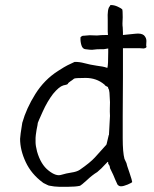

<svg xmlns="http://www.w3.org/2000/svg" viewBox="-20 -715 602 751"><path d="M386.7 -67.4ZM401.4 -375Q391.6 -378.9 388.7 -383.8V-384.8H387.7Q357.4 -410.2 314.9 -410.2Q272.5 -410.2 269.5 -407.2Q262.7 -401.4 254.9 -396.5Q247.1 -391.6 245.1 -386.7Q243.2 -383.8 227.5 -380.9Q210.9 -376 187.5 -347.7Q165 -318.4 147 -278.3Q128.9 -238.3 127.9 -234.4Q127.9 -230.5 123 -207Q119.1 -182.6 119.1 -175.8V-158.2Q119.1 -145.5 125 -122.1Q139.6 -71.3 169.9 -47.9Q199.2 -24.4 219.7 -31.2Q239.3 -37.1 258.8 -40Q280.3 -43 292 -50.8Q333 -79.1 351.6 -99.6Q370.1 -120.1 395.5 -148.4V-149.4H396.5Q400.4 -168 405.3 -186.5L406.2 -187.5L410.2 -261.7Q409.2 -280.3 409.7 -292Q410.2 -303.7 410.2 -314.5V-315.4L408.2 -352.5Q407.2 -361.3 406.2 -364.3Q404.3 -366.2 404.3 -367.2Q404.3 -369.1 402.3 -374ZM403.3 -74.2V-80.1L400.4 -82L398.4 -79.1L394.5 -75.2Q376 -54.7 360.4 -42Q340.8 -30.3 319.3 -9.8Q308.6 0 301.8 5.4Q294.9 10.7 293 11.7Q275.4 15.6 247.1 15.6H210.9Q194.3 15.6 169.9 10.7Q168 8.8 166 8.8Q163.1 7.8 156.2 3.9Q149.4 1 147.5 -1Q102.5 -34.2 80.6 -81.1Q58.6 -127.9 58.6 -171.9Q58.6 -182.6 67.4 -236.3V-235.4Q83 -291 118.2 -347.2Q153.3 -403.3 207 -437.5Q234.4 -455.1 243.7 -459.5Q252.9 -463.9 271.5 -472.7Q289.1 -473.6 310.5 -467.8Q332 -461.9 358.4 -458Q383.8 -455.1 397.5 -450.2L399.4 -449.2L400.4 -451.2Q403.3 -461.9 403.3 -510.7Q403.3 -518.6 403.3 -525.4Q394.5 -524.4 385.7 -522.5Q378.9 -522.5 372.1 -522.5Q357.4 -522.5 352.5 -521.5Q338.9 -519.5 332 -520.5Q331.1 -520.5 314.5 -522.5Q302.7 -523.4 298.3 -538.6Q293.9 -553.7 294.9 -568.4V-569.3Q301.8 -576.2 307.6 -575.2L330.1 -577.1H332L359.4 -576.2Q376 -578.1 394.5 -578.1Q398.4 -578.1 402.3 -578.1Q401.4 -585 401.4 -591.8V-616.2Q401.4 -627.9 401.4 -637.7Q399.4 -680.7 409.2 -690.4L410.2 -691.4V-692.4Q410.2 -693.4 411.1 -694.3Q412.1 -695.3 413.1 -695.3H414.1Q426.8 -695.3 440.4 -689Q454.1 -682.6 458 -678.7Q460 -674.8 460 -647.5Q458 -618.2 460 -608.4Q460.9 -599.6 460.9 -587.9V-578.1L508.8 -583Q532.2 -585.9 543 -577.1Q552.7 -567.4 552.7 -554.7L551.8 -537.1Q556.6 -527.3 542 -525.4L527.3 -526.4H460.9V-414.1L460 -260.7Q460 -229.5 460 -174.8Q460 -119.1 466.8 -93.8L474.6 -77.1Q474.6 -73.2 486.3 -40Q497.1 -7.8 497.1 -2.9Q495.1 0 479.5 6.8Q462.9 13.7 453.1 13.7Q445.3 13.7 439.5 6.8Q430.7 -11.7 422.9 -31.2L410.2 -57.6Q410.2 -66.4 403.3 -74.2Z"/></svg>

Font: ToneOZ-YinPZ-Tsuipita-TC
Style: Regular
Weight: 400
Designer: ÂÆ£ÂøóÂáåJeffrey Xuan(jeffreyx@gmail.com, ToneOZ.com) ÈòøÂù§(cjkFonts)
Foundry: ToneOZ
Version: Version 0.24071